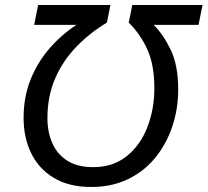

<svg xmlns="http://www.w3.org/2000/svg" viewBox="-20 -734 827 765"><path d="M344 11Q254 11 194 -25.5Q134 -62 104 -124Q74 -186 74 -264Q74 -348 102 -417.5Q130 -487 178 -542Q226 -597 285 -635H116L132 -714H420L406 -644Q339 -604 285 -548.5Q231 -493 200 -422Q169 -351 169 -263Q169 -208 188.5 -163.5Q208 -119 248.5 -93.5Q289 -68 351 -68Q430 -68 484.5 -111.5Q539 -155 567 -227Q595 -299 595 -382Q595 -475 567.5 -536Q540 -597 493 -644L507 -714H787L771 -635H592Q630 -598 660 -536Q690 -474 690 -378Q690 -300 666.5 -230Q643 -160 598.5 -105.5Q554 -51 489.5 -20Q425 11 344 11Z"/></svg>

Font: Manna Sans
Style: Italic
Weight: 400
Italic angle: -12°
Designer: Monotype Design Team
Foundry: Monotype Imaging Inc.
Version: Version 2.001.1; ttfautohint (v1.8.2)